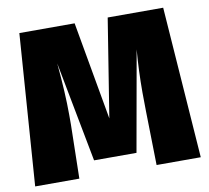

<svg xmlns="http://www.w3.org/2000/svg" viewBox="-78 -783 946 869"><g transform="rotate(-10 395.5 -348.0)"><path d="M776 0H573L568 -247Q567 -276 567 -334Q567 -436 575 -531L493 -70H298L210 -531Q223 -392 223 -293V-248L218 0H15L65 -696H319L399 -245L471 -696H726Z"/></g></svg>

Font: Fira Sans Black
Style: Regular
Weight: 900
Designer: Carrois Corporate & Edenspiekermann AG
Foundry: Carrois Corporate GbR & Edenspiekermann AG
Version: Version 4.203